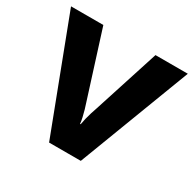

<svg xmlns="http://www.w3.org/2000/svg" viewBox="-126 -679 822 813"><g transform="rotate(30 285.5 -273.0)"><path d="M208 0 0 -546H158L260 -224Q264 -213 268.5 -197Q273 -181 277 -164Q281 -147 282 -134H285Q287 -147 291 -163.5Q295 -180 300 -196Q305 -212 309 -223L413 -546H571L363 0Z"/></g></svg>

Font: Noto Sans Lao
Style: Bold
Weight: 700
Designer: Monotype Design Team
Foundry: Monotype Imaging Inc.
Version: Version 2.003